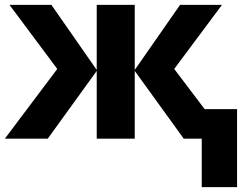

<svg xmlns="http://www.w3.org/2000/svg" viewBox="-21 -569 1013 788"><path d="M694 -286 819 -121H952V199H807V0H733L532 -278V0H376V-278L175 0H-1L214 -286L18 -549H190L376 -282V-549H532V-282L718 -549H890Z"/></svg>

Font: Noto Sans UI ExtraBold
Style: Regular
Weight: 800
Designer: Monotype Design Team
Foundry: Monotype Imaging Inc.
Version: Version 1.001